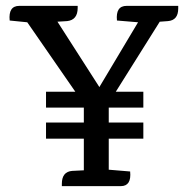

<svg xmlns="http://www.w3.org/2000/svg" viewBox="-20 -635 640 655"><path d="M412 -615H588V-606Q588 -566 553 -563L526 -561H525L375 -322H469V-268H351V-217H469V-162H351V-56H352L424 -50Q429 0 392 0H191V-8Q191 -49 226 -52L266 -54V-162H137V-217H266V-268H137V-322H237L73 -559L13 -565Q8 -615 46 -615H245V-608Q245 -567 209 -563L176 -561L319 -338L451 -559L379 -565Q374 -615 412 -615Z"/></svg>

Font: Karma Medium
Style: Regular
Weight: 500
Designer: Joana Correia
Foundry: Indian Type Foundry
Version: Version 1.202;PS 1.0;hotconv 1.0.78;makeotf.lib2.5.61930; tt